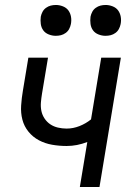

<svg xmlns="http://www.w3.org/2000/svg" viewBox="-20 -752 540 772"><path d="M301 0 331 -181Q310 -173 289.5 -169Q269 -165 248 -165Q218 -165 189.5 -170Q161 -175 136.5 -188Q112 -201 94.5 -222.5Q77 -244 70 -271Q63 -298 65 -328Q67 -358 72 -387L94 -520H173L149 -376Q146 -358 144.5 -340Q143 -322 146.5 -305.5Q150 -289 159.5 -275Q169 -261 182.5 -252Q196 -243 213 -239Q230 -235 248 -235Q274 -235 299.5 -245Q325 -255 346 -272L387 -520H466L380 0ZM404 -608Q390 -608 376 -613.5Q362 -619 354 -630Q346 -641 344 -655.5Q342 -670 344 -685Q346 -695 351 -704.5Q356 -714 365 -720.5Q374 -727 384 -729.5Q394 -732 405 -732Q419 -732 433 -726.5Q447 -721 455 -710Q463 -699 465.5 -684.5Q468 -670 465 -655Q463 -645 458 -635.5Q453 -626 444 -619.5Q435 -613 425 -610.5Q415 -608 404 -608ZM204 -608Q190 -608 176 -613.5Q162 -619 154 -630Q146 -641 144 -655.5Q142 -670 144 -685Q146 -695 151 -704.5Q156 -714 165 -720.5Q174 -727 184 -729.5Q194 -732 205 -732Q219 -732 233 -726.5Q247 -721 255 -710Q263 -699 265.5 -684.5Q268 -670 265 -655Q263 -645 258 -635.5Q253 -626 244 -619.5Q235 -613 225 -610.5Q215 -608 204 -608Z"/></svg>

Font: Iosevka Term Curly
Style: Italic
Weight: 400
Italic angle: -9°
Designer: Belleve Invis
Foundry: Belleve Invis
Version: Version 32.3.0